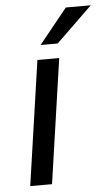

<svg xmlns="http://www.w3.org/2000/svg" viewBox="-53 -759 459 794"><g transform="rotate(-5 177.0 -361.5)"><path d="M40 0 115 -517H205.5L130.5 0ZM251 -723H354.5L204.5 -577.5H133.5Z"/></g></svg>

Font: Public Sans
Style: Italic
Weight: 400
Italic angle: -8°
Designer: The Public Sans project authors (U.S. Web Design System). Libre Franklin designed by Pablo Impallari and Rodrigo Fuenzal
Version: Version 1.008; ttfautohint (v1.8.1) -l 8 -r 50 -G 200 -x 14 